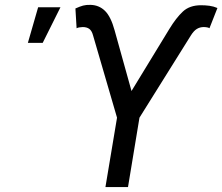

<svg xmlns="http://www.w3.org/2000/svg" viewBox="-20 -757 900 777"><path d="M406.7 0 453.6 -280.8 356.4 -614.3Q351.6 -632.3 341.6 -639.9Q331.5 -647.5 314.9 -647.5Q308.6 -647.5 301.3 -646.2Q293.9 -645 290 -642.6L285.2 -722.7Q303.7 -731 316.2 -734.4Q328.6 -737.8 346.7 -737.3Q381.3 -736.3 405 -712.9Q428.7 -689.5 443.8 -634.3L512.2 -388.7L665 -639.2Q692.9 -685.1 720.2 -710.4Q747.6 -735.8 793.5 -735.8Q811 -735.8 827.6 -733.6Q844.2 -731.4 859.9 -724.6L827.6 -642.6Q825.2 -645 818.4 -646.2Q811.5 -647.5 804.2 -647.5Q789.1 -647.5 776.6 -639.9Q764.2 -632.3 752.9 -614.3L544.4 -280.8L498 0ZM92.8 -583.5 134.3 -727.5H224.6L152.8 -583.5Z"/></svg>

Font: Inter 20pt
Style: Italic
Weight: 400
Italic angle: -9.3988°
Version: Version 4.001;git-66647c0bb